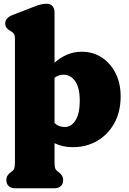

<svg xmlns="http://www.w3.org/2000/svg" viewBox="-20 -774 690 1028"><path d="M272 -709V-438Q303.5 -466.5 339.8 -481.8Q376 -497 418 -497Q477.5 -497 524.5 -466.5Q571.5 -436 598.8 -382.2Q626 -328.5 626 -258Q626 -176.5 592.5 -115.2Q559 -54 501 -20Q443 14 370 14Q314.5 14 272 -7.5V92Q272 117.5 275.5 127.2Q279 137 286 142L293 147Q305 155.5 311.5 165.8Q318 176 318 191Q318 211 305.5 222.5Q293 234 271 234H61Q39.5 234 26.8 222.5Q14 211 14 191Q14 176 20.5 165.8Q27 155.5 39 147L46 142Q53 137 56.5 127.2Q60 117.5 60 92V-562Q60 -584.5 54.5 -592.8Q49 -601 40 -606L33 -610Q22 -616.5 15 -625.2Q8 -634 8 -648Q8 -678.5 48 -694L154 -735Q179.5 -745 196 -749.5Q212.5 -754 231 -754Q250 -754 261 -741.2Q272 -728.5 272 -709ZM320 -374Q293 -374 272 -357.5V-115.5Q284.5 -103.5 298 -98.8Q311.5 -94 326 -94Q362 -94 384.5 -130Q407 -166 407 -234Q407 -306 382 -340Q357 -374 320 -374Z"/></svg>

Font: Fraunces 9pt SuperSoft Black
Style: Regular
Weight: 900
Version: Version 1.000;[b76b70a41]